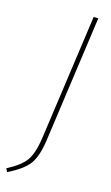

<svg xmlns="http://www.w3.org/2000/svg" viewBox="-148 -726 505 871"><g transform="rotate(15 104.5 -290.5)"><path d="M200.2 -681.2 117.2 -86.9Q106 -8.3 79.1 28.3Q52.2 64.9 -19 100.1L-26.9 84Q36.6 51.3 60.5 17.1Q84.5 -17.1 95.2 -89.8L178.2 -681.2Z"/></g></svg>

Font: Fira Sans Compressed Thin
Style: Italic
Weight: 100
Width: 3
Italic angle: -8°
Designer: Carrois Corporate & Edenspiekermann AG
Foundry: Carrois Corporate GbR & Edenspiekermann AG
Version: Version 4.203;PS 004.203;hotconv 1.0.88;makeotf.lib2.5.64775